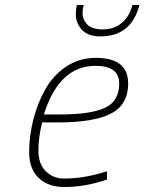

<svg xmlns="http://www.w3.org/2000/svg" viewBox="-20 -741 579 770"><path d="M236 -25Q310 -25 385 -47L409 -54V-21Q323 9 237 9Q173 9 135 -27.5Q97 -64 97 -130Q97 -196 113.5 -261Q130 -326 161.5 -382.5Q193 -439 245.5 -474Q298 -509 364 -509Q494 -509 494 -406Q494 -321 425 -285.5Q356 -250 212 -250H149Q134 -190 134 -137Q134 -84 163.5 -54.5Q193 -25 236 -25ZM221 -282Q344 -282 401 -308.5Q458 -335 458 -406Q458 -477 363 -477Q217 -477 156 -282ZM316 -721Q311 -705 311 -686.5Q311 -668 324 -650Q343 -623 391 -623Q439 -623 469.5 -650Q500 -677 511 -721H539Q507 -595 382 -595Q325 -595 300 -632Q284 -656 284 -679.5Q284 -703 288 -721Z"/></svg>

Font: TitilliumWebThinItalic
Style: Thin Italic
Weight: 200
Italic angle: -13°
Version: Version 1.001;PS 57.000;hotconv 1.0.70;makeotf.lib2.5.55311